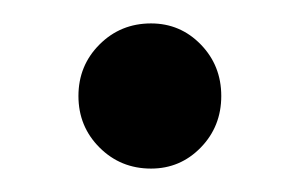

<svg xmlns="http://www.w3.org/2000/svg" viewBox="-20 -423 252 164"><path d="M109 -279Q83 -279 65 -297Q47 -315 47 -341Q47 -367 65 -385Q83 -403 109 -403Q134 -403 151.5 -385Q169 -367 169 -341Q169 -315 151.5 -297Q134 -279 109 -279Z"/></svg>

Font: SVN-Poppins
Style: Regular
Weight: 400
Designer: Ninad Kale (Devanagari), Jonny Pinhorn (Latin)
Foundry: Indian Type Foundry
Version: Version 3.002 2017